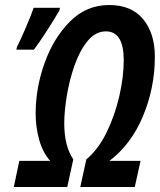

<svg xmlns="http://www.w3.org/2000/svg" viewBox="-20 -745 638 765"><path d="M115 -547Q135 -573 168.5 -625Q202 -677 217 -704L219 -714H114Q106 -689 83.5 -636.5Q61 -584 48 -559L45 -547ZM248 0 272 -110Q236 -163 236 -254Q236 -300 246 -362Q256 -424 276.5 -483Q297 -542 328.5 -581Q360 -620 402 -620Q473 -620 473 -505Q473 -439 455.5 -362.5Q438 -286 405 -218Q372 -150 324 -110L300 0H517L540 -104H416Q503 -170 550 -283Q597 -396 597 -519Q597 -612 550.5 -668.5Q504 -725 415 -725Q324 -725 258.5 -659Q193 -593 157.5 -493.5Q122 -394 122 -293Q122 -239 136 -188.5Q150 -138 180 -104H57L35 0Z"/></svg>

Font: Noto Sans Display Condensed
Style: Bold Italic
Weight: 700
Width: 3
Designer: Monotype Design team
Foundry: Monotype Imaging Inc.
Version: 1.000